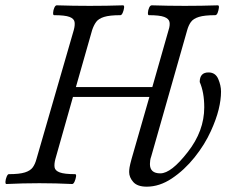

<svg xmlns="http://www.w3.org/2000/svg" viewBox="-20 -688 850 721"><path d="M4 3Q0 3 0.5 -6Q1 -15 5 -24.5Q9 -34 13 -34Q53 -34 73.5 -40.5Q94 -47 103 -59.5Q112 -72 117 -91L257 -575Q262 -593 260 -605.5Q258 -618 241 -624.5Q224 -631 183 -631Q179 -631 179.5 -640.5Q180 -650 184 -659Q188 -668 193 -668Q224 -667 255 -666.5Q286 -666 317 -666Q349 -666 380 -666.5Q411 -667 442 -668Q447 -668 446 -659Q445 -650 441 -640.5Q437 -631 432 -631Q392 -631 371 -624.5Q350 -618 341 -605.5Q332 -593 326 -575L265 -361H552L613 -575Q619 -593 616.5 -605.5Q614 -618 596.5 -624.5Q579 -631 539 -631Q535 -631 535.5 -640.5Q536 -650 540 -659Q544 -668 550 -668Q581 -667 612 -666.5Q643 -666 674 -666Q705 -666 736 -666.5Q767 -667 798 -668Q803 -668 802 -659Q801 -650 797.5 -640.5Q794 -631 788 -631Q748 -631 727 -624.5Q706 -618 697 -605.5Q688 -593 683 -575L548 -101Q545 -93 544 -85.5Q543 -78 543 -72Q543 -37 582 -37Q623 -37 685 -117Q747 -196 747 -285Q747 -341 730 -380Q730 -416 763 -416Q789 -416 799.5 -391.5Q810 -367 810 -344Q810 -313 801 -276.5Q792 -240 772 -196Q749 -145 710.5 -97Q672 -49 625.5 -18Q579 13 531 13Q496 13 480.5 -4.5Q465 -22 465 -42Q465 -50 466.5 -59.5Q468 -69 474 -91L541 -324H254L188 -91Q183 -72 185 -59.5Q187 -47 204.5 -40.5Q222 -34 262 -34Q267 -34 265.5 -24.5Q264 -15 260 -6Q256 3 251 3Q190 0 128 0Q66 0 4 3Z"/></svg>

Font: Junicode
Style: Italic
Weight: 400
Italic angle: -11°
Designer: Peter S. Baker
Version: Version 2.100; ttfautohint (v1.8.4)